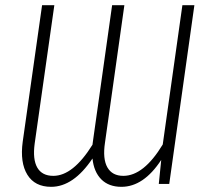

<svg xmlns="http://www.w3.org/2000/svg" viewBox="-20 -704 796 735"><path d="M678.2 -684.1H724.1L627.9 0H587.9L597.2 -91.8Q529.8 11.2 444.8 11.2Q396.5 11.2 367.9 -17.3Q339.4 -45.9 334 -97.2Q261.2 11.2 175.8 11.2Q113.3 11.2 84.7 -35.2Q56.2 -81.5 66.9 -161.1L141.1 -684.1H188L112.8 -154.8Q104.5 -93.8 122.8 -62.3Q141.1 -30.8 184.1 -30.8Q259.8 -30.8 334 -149.9L335.9 -164.1L409.2 -684.1H456.1L381.8 -157.2Q372.6 -95.7 391.1 -63.2Q409.7 -30.8 452.1 -30.8Q530.3 -30.8 603 -150.9Z"/></svg>

Font: Fira Sans Compressed ExtraLight
Style: Italic
Weight: 250
Width: 3
Italic angle: -8°
Designer: Carrois Corporate & Edenspiekermann AG
Foundry: Carrois Corporate GbR & Edenspiekermann AG
Version: Version 4.203;PS 004.203;hotconv 1.0.88;makeotf.lib2.5.64775